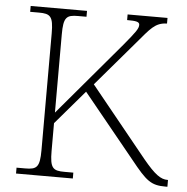

<svg xmlns="http://www.w3.org/2000/svg" viewBox="-51 -764 795 815"><g transform="rotate(5 346.0 -357.0)"><path d="M47 0H289V-25H251C202 -25 189 -35 189 -109V-227L313 -372L534 -101C602 -16 622 0 684 0H692V-29H690C661 -29 636 -46 584 -109L343 -406L507 -598C560 -660 579 -689 630 -690V-714H460V-690C496 -690 513 -688 513 -674C513 -658 502 -643 454 -585L189 -272V-605C189 -679 202 -689 251 -689H287V-714H47V-689H84C133 -689 146 -679 146 -606V-108C146 -35 133 -25 84 -25H47Z"/></g></svg>

Font: Noto Serif Sinhala ExtraLight
Style: Regular
Weight: 200
Designer: Jelle Bosma - Monotype Design Team
Foundry: Monotype Imaging Inc.
Version: Version 2.007